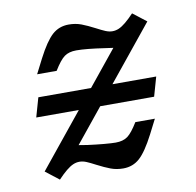

<svg xmlns="http://www.w3.org/2000/svg" viewBox="-58 -485 567 555"><g transform="rotate(-10 226.0 -207.5)"><path d="M35.5 -19.4 299.2 -344.4 322.6 -332.3Q288.7 -337.9 269.4 -340.3Q215.3 -348.4 186.3 -348.4Q164.5 -348.4 151.2 -338.7Q137.9 -329 120.2 -300H62.9L84.7 -342.7Q108.9 -389.5 129 -407.7Q149.2 -425.8 177.4 -425.8Q197.6 -425.8 214.5 -419.4Q231.5 -412.9 253.2 -401.6Q268.5 -393.5 279 -389.1Q289.5 -384.7 299.2 -384.7Q308.9 -384.7 318.1 -388.7Q327.4 -392.7 338.7 -402Q350 -411.3 363.7 -425.8L403.2 -395.2L139.5 -70.2L116.1 -82.3Q143.5 -78.2 171 -73.4Q195.2 -70.2 218.1 -68.1Q241.1 -66.1 252.4 -66.1Q274.2 -66.1 287.5 -75.8Q300.8 -85.5 318.5 -114.5H375.8L354 -71.8Q329.8 -25 309.7 -6.9Q289.5 11.3 261.3 11.3Q241.1 11.3 224.2 4.8Q207.3 -1.6 185.5 -12.9Q170.2 -21 159.7 -25.4Q149.2 -29.8 139.5 -29.8Q129.8 -29.8 120.6 -25.8Q111.3 -21.8 100 -12.5Q88.7 -3.2 75 11.3ZM54.8 -233.9H400.8L384.7 -177.4H38.7Z"/></g></svg>

Font: Playfair Micro SmCond SmLight
Style: Italic
Weight: 360
Width: 4
Italic angle: -15.6°
Designer: Claus Eggers Sørensen
Foundry: Claus Eggers Sørensen
Version: Version 2.203;Glyphs 3.3 (3326)